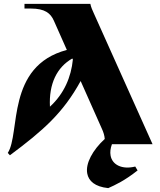

<svg xmlns="http://www.w3.org/2000/svg" viewBox="-20 -742 825 988"><path d="M237 -193C231 -311 273 -396 352 -441L355 -436C346 -345 310 -260 237 -193ZM537 226C573 210 621 188 688 135L676 115C608 132 557 106 549 58C546 41 548 22 556 0H765L463 -673C456 -688 448 -706 445 -722H106V-698H139C211 -698 240 -674 257 -636L324 -485C10 -402 86 -56 20 45L31 57C203 -71 305 -161 395 -325L504 -80C512 -63 518 -44 519 -27C457 30 419 99 429 151C436 189 468 219 537 226Z"/></svg>

Font: Sinistre Bold
Style: Regular
Weight: 900
Designer: Jules Durand
Foundry: Collletttivo
Version: Version 69.420;Glyphs 3.2 (3217)